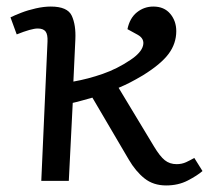

<svg xmlns="http://www.w3.org/2000/svg" viewBox="-20 -552 651 586"><path d="M106 0 125 -425Q126 -447 119 -456Q112 -465 95 -465Q76 -465 31 -447L12 -499Q24 -505 44.5 -513Q65 -521 89.5 -526.5Q114 -532 135 -532Q186 -532 199 -504Q212 -476 210 -432L204 -303Q249 -311 293.5 -326.5Q338 -342 378 -369Q411 -391 416.5 -412.5Q422 -434 400 -446L369 -463Q376 -497 398 -514.5Q420 -532 448 -532Q481 -532 499.5 -510Q518 -488 518 -457Q518 -419 494.5 -387.5Q471 -356 416 -322Q394 -309 377.5 -300.5Q361 -292 342 -284L450 -105Q468 -75 483 -63Q498 -51 519 -51Q535 -51 548 -57Q561 -63 573 -70L598 -30Q582 -16 553 -1Q524 14 487 14Q448 14 421 -7.5Q394 -29 373 -65L262 -254Q247 -250 231.5 -245.5Q216 -241 202 -238L190 0Z"/></svg>

Font: Literata 7pt
Style: Italic
Weight: 400
Italic angle: -2°
Designer: Latin by Veronika Burian and Jose Scaglione. Greek by Irene Vlachou. Cyrillic by Vera Evstafieva
Foundry: TypeTogether
Version: Version 3.002